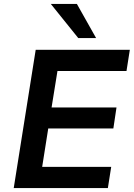

<svg xmlns="http://www.w3.org/2000/svg" viewBox="-20 -959 682 979"><path d="M50 0 162 -705H642L625 -597H273L243 -411H574L558 -304H226L195 -108H547L530 0ZM379 -765 239 -939H372L470 -765Z"/></svg>

Font: Nunito Sans 9pt
Style: Bold Italic
Weight: 700
Italic angle: -9°
Version: Version 3.101;gftools[0.9.27]